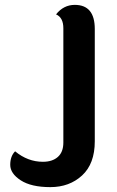

<svg xmlns="http://www.w3.org/2000/svg" viewBox="-20 -758 481 788"><path d="M369 -639V-178Q369 -86 317 -38Q265 10 186.5 10Q108 10 65 -18Q22 -46 22 -81.5Q22 -117 42 -137Q94 -94 156 -94Q195 -94 217.5 -114Q240 -134 240 -173V-642Q240 -686 210 -699Q241 -738 287 -738Q369 -738 369 -639Z"/></svg>

Font: Laila SemiBold
Style: Regular
Weight: 600
Designer: Hitesh Malaviya
Foundry: Indian Type Foundry
Version: Version 1.302;PS 1.0;hotconv 1.0.78;makeotf.lib2.5.61930; tt